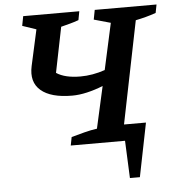

<svg xmlns="http://www.w3.org/2000/svg" viewBox="-57 -705 861 941"><g transform="rotate(-5 374.0 -234.0)"><path d="M298 -243Q193 -243 144 -285Q95 -327 112 -405L151 -582L83 -605L92 -652H368L360 -609Q338 -601 317 -595.5Q296 -590 273 -584L228 -361Q270 -333 346 -333Q406 -333 467 -354L517 -582L435 -605L444 -652H748L740 -611Q714 -602 689.5 -595.5Q665 -589 640 -584L538 -80H646L593 184H544L536 0H269L277 -41Q309 -50 341.5 -58.5Q374 -67 404 -71L450 -277Q410 -261 371 -252Q332 -243 298 -243Z"/></g></svg>

Font: Piazzolla SemiBold
Style: Italic
Weight: 600
Italic angle: -11.3°
Designer: Juan Pablo del Peral
Foundry: Huerta Tipografica
Version: Version 1.330